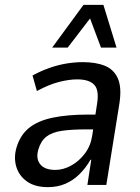

<svg xmlns="http://www.w3.org/2000/svg" viewBox="-20 -762 575 791"><path d="M177 9Q124 9 91 -14.5Q58 -38 47 -75.5Q36 -113 48 -154Q63 -205 99 -234.5Q135 -264 196 -277Q257 -290 346 -290H389L380 -229H336Q275 -229 234.5 -223Q194 -217 171 -199Q148 -181 138 -146Q127 -109 145.5 -85.5Q164 -62 208 -62Q241 -62 273.5 -80Q306 -98 330 -130Q354 -162 360 -204L380 -335Q389 -391 368 -413Q347 -435 298 -435Q265 -435 223.5 -424.5Q182 -414 132 -387L114 -451Q151 -471 186 -483Q221 -495 255 -500.5Q289 -506 321 -506Q375 -506 412 -491Q449 -476 465.5 -439Q482 -402 472 -336L418 0H340L356 -104H353Q334 -71 308 -45Q282 -19 249.5 -5Q217 9 177 9ZM195 -566 324 -742H406L460 -566H396L351 -686L259 -566Z"/></svg>

Font: Nunito Sans 7pt Condensed Medium
Style: Italic
Weight: 500
Width: 3
Italic angle: -9°
Designer: Vernon Adams
Foundry: Vernon Adams
Version: Version 3.101;gftools[0.9.27]